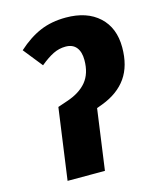

<svg xmlns="http://www.w3.org/2000/svg" viewBox="-108 -788 709 864"><g transform="rotate(-15 246.0 -356.0)"><path d="M145 -332 189 -347Q250 -367 281.5 -405Q313 -443 313 -506Q313 -544 296 -565Q279 -586 246 -586Q216 -586 188.5 -572.5Q161 -559 127 -531L56 -620Q108 -667 161 -689.5Q214 -712 281 -712Q379 -712 435.5 -660Q492 -608 492 -517Q492 -431 453.5 -376Q415 -321 339 -292L312 -282L273 0H99Z"/></g></svg>

Font: Fira Sans Condensed ExtraBold
Style: Italic
Weight: 800
Width: 3
Italic angle: -8°
Designer: bBox Type GmbH & Carrois Corporate GbR & Edenspiekermann AG
Foundry: bBox Type GmbH & Carrois Corporate GbR & Edenspiekermann AG
Version: Version 4.301